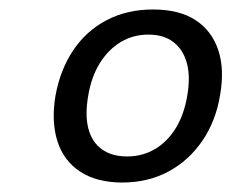

<svg xmlns="http://www.w3.org/2000/svg" viewBox="-20 -732 488 405"><path d="M238 -347Q184 -347 149 -370Q114 -393 101 -434.5Q88 -476 97 -530Q107 -585 134.5 -626Q162 -667 205 -689.5Q248 -712 303 -712Q358 -712 392.5 -689.5Q427 -667 440.5 -626Q454 -585 444 -530Q435 -476 406.5 -434.5Q378 -393 335 -370Q292 -347 238 -347ZM248 -402Q280 -402 306 -417Q332 -432 350 -460.5Q368 -489 375 -530Q382 -571 374 -599.5Q366 -628 345.5 -643.5Q325 -659 293 -659Q261 -659 235 -643.5Q209 -628 191 -599.5Q173 -571 166 -530Q159 -489 166.5 -460.5Q174 -432 195 -417Q216 -402 248 -402Z"/></svg>

Font: DM Sans 9pt
Style: Italic
Weight: 400
Italic angle: -10°
Designer: Colophon Foundry, Jonny Pinhorn
Foundry: Colophon Foundry
Version: Version 4.004